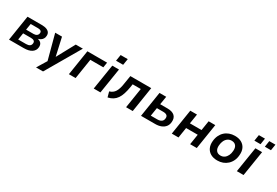

<svg xmlns="http://www.w3.org/2000/svg" viewBox="73 -1909 4726 3274"><g transform="rotate(30 2436.0 -272.0)"><path d="M42 0 120 -496H397Q460 -496 498.5 -480.5Q537 -465 553.5 -437.5Q570 -410 566 -373Q565 -343 550 -318.5Q535 -294 510 -278Q485 -262 450 -255L451 -259Q503 -250 528 -221Q553 -192 549 -142Q544 -76 488.5 -38Q433 0 332 0ZM176 -80H331Q377 -80 402 -97.5Q427 -115 430 -150Q433 -182 412.5 -197.5Q392 -213 352 -213H197ZM209 -293H357Q395 -293 418.5 -311Q442 -329 445 -362Q447 -389 428.5 -402.5Q410 -416 375 -416H229Z M678 180 810 -36 803 21 665 -496H799L882 -126H869L1070 -496H1210L816 180Z M1221 0 1299 -496H1687L1671 -395H1415L1353 0Z M1802 -601 1822 -724H1962L1942 -601ZM1710 0 1789 -496H1921L1842 0Z M1990 14 1962 -89Q1998 -100 2024 -119Q2050 -138 2068 -167.5Q2086 -197 2099 -240Q2112 -283 2120 -342L2145 -496H2556L2478 0H2347L2409 -394H2249L2240 -335Q2227 -256 2207.5 -195.5Q2188 -135 2159 -93Q2130 -51 2088.5 -24.5Q2047 2 1990 14Z M2641 0 2719 -496H2851L2825 -335H2968Q3064 -335 3109.5 -292.5Q3155 -250 3148 -172Q3144 -116 3114.5 -78Q3085 -40 3035.5 -20Q2986 0 2921 0ZM2784 -86H2912Q2963 -86 2993 -107.5Q3023 -129 3026 -172Q3030 -213 3005.5 -231Q2981 -249 2934 -249H2810Z M3247 0 3325 -496H3457L3427 -306H3656L3686 -496H3817L3739 0H3608L3640 -204H3411L3379 0Z M4146 10Q4067 10 4013 -21Q3959 -52 3933.5 -108Q3908 -164 3915 -237Q3920 -299 3943.5 -349Q3967 -399 4005 -434Q4043 -469 4093 -487.5Q4143 -506 4201 -506Q4279 -506 4333 -475.5Q4387 -445 4412.5 -390Q4438 -335 4431 -261Q4427 -198 4403.5 -148Q4380 -98 4341.5 -62.5Q4303 -27 4253.5 -8.5Q4204 10 4146 10ZM4152 -90Q4196 -90 4228 -113Q4260 -136 4279.5 -176Q4299 -216 4302 -267Q4308 -332 4279.5 -369Q4251 -406 4194 -406Q4151 -406 4118.5 -383.5Q4086 -361 4067 -321.5Q4048 -282 4044 -230Q4038 -165 4066.5 -127.5Q4095 -90 4152 -90Z M4528 0 4607 -496H4739L4660 0ZM4733 -600 4751 -720H4872L4853 -600ZM4527 -600 4546 -720H4666L4648 -600Z"/></g></svg>

Font: Nunito Sans 9pt
Style: Bold Italic
Weight: 700
Italic angle: -9°
Version: Version 3.101;gftools[0.9.27]